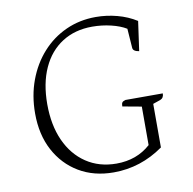

<svg xmlns="http://www.w3.org/2000/svg" viewBox="-76 -732 826 820"><g transform="rotate(-10 337.0 -321.5)"><path d="M353 12Q267 12 202.5 -26.5Q138 -65 101.5 -133.5Q65 -202 65 -294Q65 -371 89.5 -437Q114 -503 158 -552Q202 -601 261.5 -628Q321 -655 391 -655Q438 -655 483.5 -643Q529 -631 567 -607L549 -479Q523 -483 522 -498L516 -582Q490 -598 450.5 -607.5Q411 -617 369 -617Q294 -617 238.5 -581.5Q183 -546 153 -480Q123 -414 123 -324Q123 -233 153.5 -165.5Q184 -98 240 -60.5Q296 -23 371 -23Q459 -23 519 -77V-244L437 -259Q437 -271 440.5 -276Q444 -281 455 -284H617Q617 -264 601 -258L569 -247V-58Q470 12 353 12Z"/></g></svg>

Font: Petrona ExtraLight
Style: Regular
Weight: 200
Designer: Ringo R. Seeber
Foundry: Ringo R. Seeber
Version: Version 2.001; ttfautohint (v1.8.3)